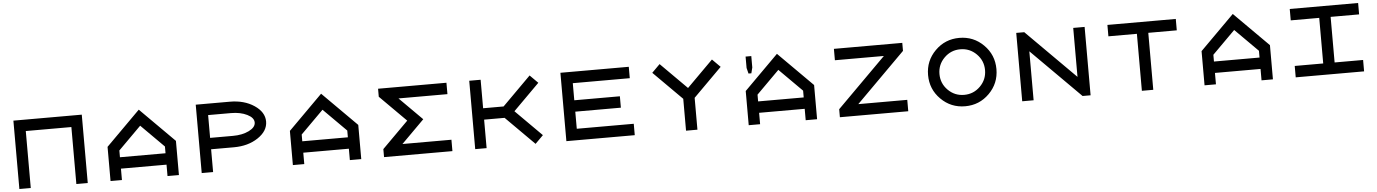

<svg xmlns="http://www.w3.org/2000/svg" viewBox="-26 -1424 15052 2098"><g transform="rotate(-5 7500.0 -375.0)"><path d="M875 0H750V-625H250V0H125V-750H875Z M1875 0H1750V-125H1250V0H1125V-375L1500 -750L1875 -375ZM1750 -250V-324.2L1500 -574.2L1250 -324.2V-250Z M2125 -750H2500Q2656.2 -750 2765.6 -676.8Q2875 -603.5 2875 -500Q2875 -396.5 2765.6 -323.2Q2656.2 -250 2500 -250H2250V0H2125ZM2250 -625V-375H2500Q2603.5 -375 2676.8 -411.1Q2750 -447.3 2750 -500Q2750 -552.7 2676.8 -588.9Q2603.5 -625 2500 -625Z M3875 0H3750V-125H3250V0H3125V-375L3500 -750L3875 -375ZM3750 -250V-324.2L3500 -574.2L3250 -324.2V-250Z M4875 -750V-625H4337.9L4587.9 -375L4337.9 -125H4875V0H4125V-87.9L4412.1 -375L4125 -662.1V-750Z M5474.6 -437.5 5787.1 -750 5875 -662.1 5587.9 -375 5875 -87.9 5787.1 0 5474.6 -312.5H5250V0H5125V-750H5250V-437.5Z M6250 -125H6875V0H6125V-750H6875V-625H6250V-437.5H6750V-312.5H6250Z M7437.5 -349.6 7125 -662.1 7212.9 -750 7500 -462.9 7787.1 -750 7875 -662.1 7562.5 -349.6V0H7437.5Z M8875 0H8750V-125H8250V0H8125V-375L8500 -750L8875 -375ZM8750 -250V-324.2L8500 -574.2L8250 -324.2V-250ZM8156.2 -750H8218.8V-625L8203.1 -562.5H8171.9L8156.2 -625Z M9337.9 -125H9875V0H9125V-87.9L9662.1 -625H9125V-750H9875V-662.1Z M10500 -125Q10603.5 -125 10676.8 -198.2Q10750 -271.5 10750 -375Q10750 -478.5 10676.8 -551.8Q10603.5 -625 10500 -625Q10396.5 -625 10323.2 -551.8Q10250 -478.5 10250 -375Q10250 -271.5 10323.2 -198.2Q10396.5 -125 10500 -125ZM10500 0Q10343.8 0 10234.4 -109.4Q10125 -218.8 10125 -375Q10125 -531.2 10234.4 -640.6Q10343.8 -750 10500 -750Q10656.2 -750 10765.6 -640.6Q10875 -531.2 10875 -375Q10875 -218.8 10765.6 -109.4Q10656.2 0 10500 0Z M11250 -537.1V0H11125V-750H11212.9L11750 -212.9V-750H11875V0H11787.1Z M12562.5 -625V0H12437.5V-625H12125V-750H12875V-625Z M13875 0H13750V-125H13250V0H13125V-375L13500 -750L13875 -375ZM13750 -250V-324.2L13500 -574.2L13250 -324.2V-250Z M14125 0V-125H14437.5V-625H14125V-750H14875V-625H14562.5V-125H14875V0Z"/></g></svg>

Font: Xanmono
Style: Regular
Weight: 400
Designer: GGBotNet
Foundry: GGBotNet
Version: 1.00